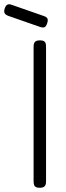

<svg xmlns="http://www.w3.org/2000/svg" viewBox="-84 -878 313 909"><path d="M104 11Q93 11 86.5 8Q80 5 77.5 -2Q75 -9 75 -20V-657Q75 -668 78 -674.5Q81 -681 87.5 -684Q94 -687 105 -687Q116 -687 122.5 -684Q129 -681 131.5 -674.5Q134 -668 134 -656V-19Q134 -8 131 -1.5Q128 5 121.5 8Q115 11 104 11ZM104 -751 -45 -803Q-58 -808 -62 -815.5Q-66 -823 -62 -837Q-57 -852 -49 -856Q-41 -860 -28 -855L124 -802Q138 -797 141 -789Q144 -781 139 -767Q134 -752 126.5 -749Q119 -746 104 -751Z"/></svg>

Font: Fredoka Light Light
Style: Regular
Weight: 300
Version: Version 2.001